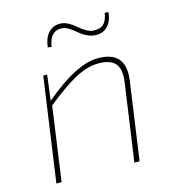

<svg xmlns="http://www.w3.org/2000/svg" viewBox="-103 -770 774 856"><g transform="rotate(-15 283.5 -342.0)"><path d="M457 -680 474 -678Q470 -635 447 -613Q424 -591 389 -594Q353 -597 316.5 -628.5Q280 -660 259 -662Q200 -668 189 -594L172 -596Q177 -641 200 -664Q223 -687 258 -684Q288 -681 324 -649.5Q360 -618 388 -616Q419 -614 435.5 -629.5Q452 -645 457 -680ZM138 -480 123 -363Q276 -492 374 -492Q505 -492 487 -360L436 0H412L463 -359Q471 -417 448.5 -443Q426 -469 370 -469Q320 -469 262.5 -438Q205 -407 124 -341L76 0H52L120 -480Z"/></g></svg>

Font: Exo 2.0 Thin
Style: Italic
Weight: 250
Italic angle: -8°
Designer: Natanael Gama
Version: Version 1.001;PS 001.001;hotconv 1.0.70;makeotf.lib2.5.58329